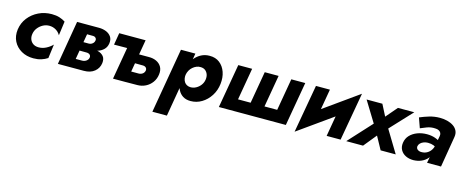

<svg xmlns="http://www.w3.org/2000/svg" viewBox="-40 -1112 4687 1941"><g transform="rotate(15 2304.0 -142.0)"><path d="M194 -229Q200 -263 221.5 -290Q243 -317 273.5 -333.5Q304 -350 339 -350Q376 -350 407 -332Q438 -314 456 -282L476 -430Q449 -448 414 -459Q379 -470 333 -470Q259 -470 196 -439.5Q133 -409 91 -355.5Q49 -302 39 -231Q30 -161 57.5 -107Q85 -53 139.5 -21.5Q194 10 266 10Q312 10 348 -1.5Q384 -13 413 -32L432 -178Q405 -150 366.5 -130Q328 -110 285 -111Q252 -112 229.5 -128Q207 -144 197.5 -170.5Q188 -197 194 -229Z M646 -240 639 -187 771 -186Q783 -186 792.5 -182.5Q802 -179 807.5 -173Q813 -167 815 -159Q817 -151 815 -142Q812 -123 793 -109Q774 -95 747 -95H622L605 0H793Q861 0 903.5 -34.5Q946 -69 953 -124Q958 -169 937.5 -194Q917 -219 880 -229.5Q843 -240 801 -240ZM645 -221H801Q841 -222 877.5 -233.5Q914 -245 939 -270Q964 -295 970 -334Q976 -378 956.5 -405.5Q937 -433 903 -446.5Q869 -460 829 -460H684L667 -366L792 -365Q805 -365 813.5 -359Q822 -353 826 -344Q830 -335 827 -324Q825 -311 816.5 -301Q808 -291 796 -285Q784 -279 770 -279H653ZM599 -460 521 0H666L745 -460Z M1241 -208 1357 -207Q1378 -206 1389 -194Q1400 -182 1397 -163Q1392 -141 1374.5 -129Q1357 -117 1333 -117H1225L1204 0L1352 -1Q1398 -1 1438 -21Q1478 -41 1504.5 -77.5Q1531 -114 1537 -162Q1543 -209 1524.5 -241Q1506 -273 1470.5 -289.5Q1435 -306 1390 -305H1257ZM1156 -336 1098 0H1237L1316 -460H1040L1019 -335Z M1721 220 1837 -460H1686L1569 220ZM2162 -230Q2170 -298 2150.5 -354Q2131 -410 2088 -443.5Q2045 -477 1982 -476Q1935 -476 1896.5 -456Q1858 -436 1829.5 -402Q1801 -368 1783.5 -324Q1766 -280 1760 -231Q1754 -183 1759 -139.5Q1764 -96 1782 -60.5Q1800 -25 1832.5 -4.5Q1865 16 1913 16Q1975 16 2028.5 -16Q2082 -48 2118 -104Q2154 -160 2162 -230ZM2005 -231Q2000 -199 1980.5 -173.5Q1961 -148 1933 -133Q1905 -118 1874 -119Q1854 -120 1838 -128.5Q1822 -137 1812 -152Q1802 -167 1798 -187Q1794 -207 1797 -229Q1802 -254 1813.5 -274.5Q1825 -295 1843 -310.5Q1861 -326 1881.5 -334.5Q1902 -343 1923 -342Q1954 -342 1973.5 -326.5Q1993 -311 2001.5 -286.5Q2010 -262 2005 -231Z M2650 -125 2708 -460H2563L2505 -125H2373L2431 -460H2286L2206 0H2907L2987 -460H2841L2783 -125Z M3530 -327 3569 -504 3049 -133 3010 43ZM3245 -460H3099L3010 43L3183 -102ZM3569 -504 3396 -359 3334 0H3480Z M3957 -460 3855 -341 3794 -460H3629L3762 -243L3539 0H3715L3825 -135L3899 0H4057L3916 -233L4128 -460Z M4247 -137Q4251 -156 4265 -169.5Q4279 -183 4299.5 -190.5Q4320 -198 4342 -198Q4376 -198 4401.5 -188Q4427 -178 4450 -159L4460 -229Q4437 -251 4397.5 -265Q4358 -279 4311 -279Q4257 -279 4211 -261.5Q4165 -244 4134.5 -212Q4104 -180 4097 -132Q4091 -88 4109.5 -56Q4128 -24 4163 -7Q4198 10 4243 10Q4290 9 4328 -8Q4366 -25 4391.5 -56Q4417 -87 4427 -129L4419 -186Q4412 -156 4394.5 -134Q4377 -112 4352.5 -100.5Q4328 -89 4299 -90Q4277 -90 4261 -102Q4245 -114 4247 -137ZM4224 -318Q4250 -330 4290.5 -345Q4331 -360 4375 -357Q4398 -357 4413.5 -348.5Q4429 -340 4435.5 -326.5Q4442 -313 4439 -295L4385 0H4531L4585 -324Q4591 -361 4577.5 -389Q4564 -417 4536.5 -435.5Q4509 -454 4472.5 -463.5Q4436 -473 4395 -473Q4337 -473 4284 -457Q4231 -441 4187 -422Z"/></g></svg>

Font: Jost
Style: Bold Italic
Weight: 700
Italic angle: -5°
Version: Version 3.710